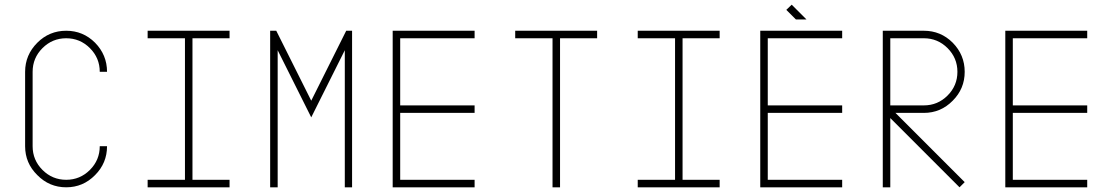

<svg xmlns="http://www.w3.org/2000/svg" viewBox="-20 -798 4738 818"><path d="M139 -52Q87 -103 87 -175V-492Q87 -564 139 -616Q190 -667 262 -667Q334 -667 385 -616Q436 -564 436 -492H405Q405 -551 363 -593Q321 -635 262 -635Q203 -635 161 -593Q119 -551 119 -492V-175Q119 -116 161 -74Q203 -32 262 -32Q321 -32 363 -74Q405 -116 405 -175H436Q436 -103 385 -52Q334 0 262 0Q190 0 139 -52Z M800 -635V-32H958V0H609V-32H768V-635H609V-667H958V-635Z M1163 0H1131V-667H1157L1306 -369L1455 -667H1480V0H1449V-584L1306 -298L1163 -584Z M1685 -635V-349H2002V-317H1685V-32H2002V0H1653V-667H2002V-635Z M2524 -667V-635H2366V0H2334V-635H2175V-667Z M2888 -635V-32H3046V0H2697V-32H2856V-635H2697V-667H3046V-635Z M3251 -635V-349H3568V-317H3251V-32H3568V0H3219V-667H3568V-635ZM3416 -715H3371L3330 -756L3353 -778Z M4090 -22 4068 0 3773 -295V0H3741V-667H3916Q3988 -667 4039 -616Q4090 -564 4090 -492Q4090 -420 4039 -369Q3988 -317 3916 -317H3795ZM3773 -349H3916Q3975 -349 4017 -391Q4059 -433 4059 -492Q4059 -551 4017 -593Q3975 -635 3916 -635H3773Z M4295 -635V-349H4612V-317H4295V-32H4612V0H4263V-667H4612V-635Z"/></svg>

Font: Zector
Style: Regular
Weight: 400
Designer: GGBot
Version: 0.72